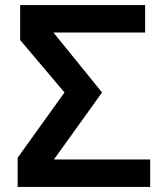

<svg xmlns="http://www.w3.org/2000/svg" viewBox="-20 -742 666 762"><path d="M576 0V-109H194L385 -375L192 -613H556V-722H60V-583L236 -375L50 -116V0Z"/></svg>

Font: Perun SemiBold
Style: Regular
Weight: 600
Foundry: Copyright (c) Stefan Peev, Context Ltd, 2016
Version: Version 1.089